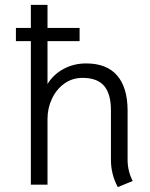

<svg xmlns="http://www.w3.org/2000/svg" viewBox="-20 -754 612 784"><path d="M522 -15 461 10Q433 -42 433 -101V-303Q433 -371 405 -403.5Q377 -436 317 -436Q275 -436 242.5 -412.5Q210 -389 192 -350.5Q174 -312 174 -269V0H106V-586H45V-640H106V-734H174V-640H305V-586H174V-411Q198 -450 239.5 -472.5Q281 -495 332 -495Q416 -495 458.5 -445.5Q501 -396 501 -302V-101Q501 -77 507 -54Q513 -31 522 -15Z"/></svg>

Font: Niramit Light
Style: Regular
Weight: 300
Designer: Katatrad Aksorn Co.,Ltd.
Foundry: Cadson Demak Co.,Ltd.
Version: Version 1.000; ttfautohint (v1.6)